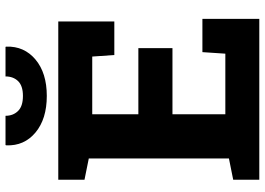

<svg xmlns="http://www.w3.org/2000/svg" viewBox="-149 -788 937 679"><g transform="rotate(-90 319.5 -448.5)"><path d="M23.4 0V-92.3L98.6 -107.4V-603L23.4 -618.2V-710.9H583V-512.7H464.4L459 -590.8H254.9V-427.7H488.8V-307.1H254.9V-120.1H469.2L474.6 -201.2H592.3V0ZM319.8 -751.5Q238.3 -751.5 190.4 -791.5Q142.6 -831.5 145 -894.5L146 -897.5H249.5Q249.5 -870.6 266.4 -853.3Q283.2 -835.9 319.8 -835.9Q355.5 -835.9 372.1 -853Q388.7 -870.1 388.7 -897.5H493.2L494.1 -894.5Q496.1 -831.5 448.5 -791.5Q400.9 -751.5 319.8 -751.5Z"/></g></svg>

Font: Roboto Slab ExtraBold
Style: Regular
Weight: 800
Designer: Google
Version: Version 2.001; ttfautohint (v1.8.3)